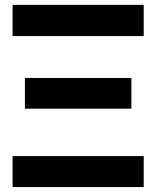

<svg xmlns="http://www.w3.org/2000/svg" viewBox="-20 -755 630 775"><path d="M30.8 0H560.1V-125H30.8ZM80.6 -316.4H510.3V-440.4H80.6ZM30.8 -609.4H560.1V-735.4H30.8Z"/></svg>

Font: Winston ExtraBold
Style: Regular
Weight: 800
Designer: Vernon Adams, Kim Jin-seong, David Berlow, Cristiano Sobral
Foundry: The Winston Project Authors
Version: Version 3.004